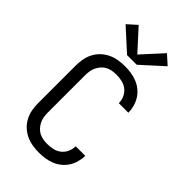

<svg xmlns="http://www.w3.org/2000/svg" viewBox="-290 -1077 1181 1181"><g transform="rotate(45 300.0 -487.0)"><path d="M297 8Q269 8 240 3Q211 -2 185 -14.5Q159 -27 138 -47Q117 -67 103.5 -93Q90 -119 85 -147.5Q80 -176 80 -205V-530Q80 -559 85 -587.5Q90 -616 103.5 -642Q117 -668 138 -688Q159 -708 185 -720.5Q211 -733 240 -738Q269 -743 297 -743Q324 -743 351 -739Q378 -735 403 -725Q428 -715 449 -698Q470 -681 484.5 -658.5Q499 -636 506.5 -609.5Q514 -583 514 -557Q514 -556 514 -556Q514 -556 514 -555H431Q431 -556 431 -556Q431 -556 431 -556Q431 -581 420.5 -604Q410 -627 390.5 -642.5Q371 -658 346.5 -663.5Q322 -669 297 -669Q279 -669 261 -666Q243 -663 226.5 -654.5Q210 -646 197.5 -632Q185 -618 177 -601.5Q169 -585 166 -567Q163 -549 163 -530V-205Q163 -186 166 -168Q169 -150 177 -133.5Q185 -117 197.5 -103Q210 -89 226.5 -80.5Q243 -72 261 -69Q279 -66 297 -66Q322 -66 346.5 -71.5Q371 -77 390.5 -92.5Q410 -108 420.5 -131Q431 -154 431 -179Q431 -179 431 -179Q431 -179 431 -180H514Q514 -179 514 -179Q514 -179 514 -178Q514 -152 506.5 -125.5Q499 -99 484.5 -76.5Q470 -54 449 -37Q428 -20 403 -10Q378 0 351 4Q324 8 297 8ZM258 -800 117 -928 177 -982 300 -847 423 -982 483 -928 342 -800Z"/></g></svg>

Font: Iosevka SS04 Extended
Style: Regular
Weight: 400
Width: 7
Monospace: yes
Designer: Belleve Invis
Foundry: Belleve Invis
Version: Version 19.0.0; ttfautohint (v1.8.4)